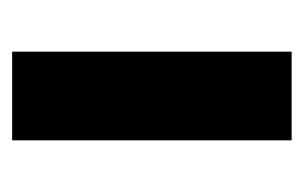

<svg xmlns="http://www.w3.org/2000/svg" viewBox="-112 -388 500 316"><g transform="rotate(-90 138.0 -230.0)"><path d="M65 -460V0H211V-460Z"/></g></svg>

Font: Jost
Style: Bold
Weight: 700
Version: Version 3.710